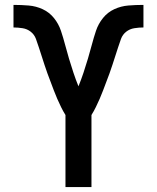

<svg xmlns="http://www.w3.org/2000/svg" viewBox="-20 -763 640 783"><path d="M247 0V-294Q237 -310 229 -326.5Q221 -343 213.5 -360Q206 -377 199.5 -394.5Q193 -412 186.5 -429Q180 -446 173.5 -463.5Q167 -481 161.5 -498.5Q156 -516 150 -534Q144 -552 138.5 -569.5Q133 -587 126.5 -604.5Q120 -622 105.5 -633.5Q91 -645 72 -648Q53 -651 35 -651V-743H37Q67 -743 97 -740.5Q127 -738 154 -725.5Q181 -713 200 -689.5Q219 -666 228.5 -637.5Q238 -609 245.5 -580.5Q253 -552 261.5 -523.5Q270 -495 279.5 -466.5Q289 -438 300 -411Q311 -438 320.5 -466.5Q330 -495 338.5 -523.5Q347 -552 354.5 -580.5Q362 -609 371.5 -637.5Q381 -666 400 -689.5Q419 -713 446 -725.5Q473 -738 503 -740.5Q533 -743 563 -743H565V-651Q547 -651 528 -648Q509 -645 494.5 -633.5Q480 -622 473.5 -604.5Q467 -587 461.5 -569.5Q456 -552 450 -534Q444 -516 438.5 -498.5Q433 -481 426.5 -463.5Q420 -446 413.5 -429Q407 -412 400.5 -394.5Q394 -377 386.5 -360Q379 -343 371 -326.5Q363 -310 353 -294V0Z"/></svg>

Font: Iosevka Aile Semibold
Style: Regular
Weight: 600
Designer: Belleve Invis
Foundry: Belleve Invis
Version: Version 31.1.0; ttfautohint (v1.8.4)